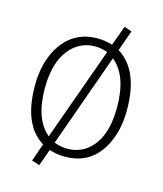

<svg xmlns="http://www.w3.org/2000/svg" viewBox="-99 -643 666 785"><g transform="rotate(15 234.0 -250.5)"><path d="M331.1 -569.3 300.8 -485.4Q269.5 -495.1 237.3 -495.1Q129.9 -495.1 75.2 -398.4Q39.1 -333 39.1 -243.2Q39.1 -79.1 130.9 -20.5Q132.8 -19.5 133.8 -18.6L107.4 56.6L140.6 67.4L166 -3.9Q197.3 6.8 232.4 6.8Q344.7 6.8 396.5 -94.7Q428.7 -157.2 428.7 -243.2Q428.7 -405.3 338.9 -466.8Q335 -468.8 332 -470.7L363.3 -558.6ZM81.1 -243.2Q81.1 -370.1 147.5 -428.7Q185.5 -460.9 236.3 -460.9Q263.7 -460.9 289.1 -451.2L147.5 -56.6Q81.1 -112.3 81.1 -243.2ZM233.4 -27.3Q203.1 -27.3 177.7 -38.1L318.4 -432.6Q386.7 -377.9 386.7 -243.2Q386.7 -108.4 315.4 -53.7Q280.3 -27.3 233.4 -27.3Z"/></g></svg>

Font: Yaldevi Colombo ExtraLight
Style: Regular
Weight: 275
Designer: Sol Matas, Denzil Rajitha, Kosala Senevirathne and Pathum Egodawatta
Foundry: Mooniak
Version: Version 1.020 ; ttfautohint (v1.6)